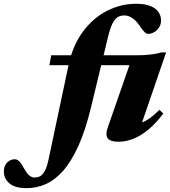

<svg xmlns="http://www.w3.org/2000/svg" viewBox="-218 -738 902 1020"><path d="M44.5 -391.5 54 -444.5H519.5Q550 -444.5 583.2 -448.5Q616.5 -452.5 639.5 -459.5H664.5L519.5 -37.5L474.5 -78Q503 -77.5 527 -84.5Q551 -91.5 575.5 -108.5Q600 -125.5 629 -154.5L649.5 -135Q610.5 -83 570.5 -49.8Q530.5 -16.5 490.8 -0.8Q451 15 411 15Q368.5 15 354.5 -3Q340.5 -21 354.5 -61L472.5 -400L514 -391.5ZM266 -170Q236.5 -47 199 36Q161.5 119 117.8 168.8Q74 218.5 25.2 240Q-23.5 261.5 -76 261.5Q-138.5 261.5 -168 236.2Q-197.5 211 -197.5 173Q-197.5 143 -180.2 125.5Q-163 108 -139 108Q-127 108 -116 119Q-105 130 -89.5 158Q-74 185.5 -61.2 195.2Q-48.5 205 -34.5 205Q-21.5 205 -10.5 200.8Q0.5 196.5 9.5 186Q18.5 175.5 26 157.5Q33.5 139.5 39 113.5L146 -391.5Q169 -498.5 223.5 -571.2Q278 -644 351.5 -681Q425 -718 504.5 -718Q552 -718 581.2 -706Q610.5 -694 624 -674Q637.5 -654 637.5 -630Q637.5 -608.5 627.2 -592.5Q617 -576.5 601 -567.2Q585 -558 568 -558Q560.5 -558 551 -566.5Q541.5 -575 523.5 -601.5Q505.5 -628.5 484.8 -642.2Q464 -656 442.5 -656Q421.5 -656 406.2 -646.5Q391 -637 379 -612Q367 -587 355.5 -540.5Z"/></svg>

Font: Newsreader 24pt ExtraBold
Style: Italic
Weight: 800
Italic angle: -17°
Designer: Hugues Gentile
Foundry: Production Type
Version: Version 1.003